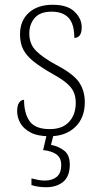

<svg xmlns="http://www.w3.org/2000/svg" viewBox="-20 -562 422 806"><path d="M188 10Q138 10 108 -6Q78 -22 65 -46Q52 -70 52 -94Q52 -120 60.5 -131.5Q69 -143 81 -143Q81 -86 104.5 -53Q128 -20 189 -20Q242 -20 270 -50.5Q298 -81 298 -130Q298 -154 290.5 -173Q283 -192 262.5 -210.5Q242 -229 202 -251Q151 -280 121 -304Q91 -328 77.5 -354.5Q64 -381 64 -418Q64 -475 101 -508.5Q138 -542 201 -542Q263 -542 293 -513Q323 -484 323 -448Q323 -403 292 -403Q292 -461 268 -487Q244 -513 197 -513Q148 -513 125.5 -486.5Q103 -460 103 -421Q103 -377 131.5 -348.5Q160 -320 217 -289Q288 -252 312 -216.5Q336 -181 336 -133Q336 -67 295.5 -28.5Q255 10 188 10ZM173 224Q159 224 143.5 222Q128 220 112 215V187Q128 191 141.5 193.5Q155 196 168 196Q199 196 218 180.5Q237 165 237 131Q237 101 217.5 86.5Q198 72 161 68L179 -9H208L194 46Q225 52 249 70Q273 88 273 129Q273 178 245.5 201Q218 224 173 224Z"/></svg>

Font: Noto Serif Tamil SemiCondensed ExtraLight
Style: Italic
Weight: 200
Width: 4
Italic angle: -12°
Designer: Indian Type Foundry, Tom Grace, and the Monotype Design Team
Foundry: Monotype Imaging Inc.
Version: Version 2.003; ttfautohint (v1.8.4.7-5d5b)